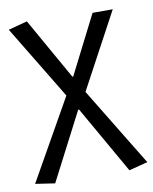

<svg xmlns="http://www.w3.org/2000/svg" viewBox="-86 -622 717 899"><g transform="rotate(-10 272.5 -172.0)"><path d="M103 213 269 -108H273L456 213L545 190L317 -184L510 -543H414L273 -265H269L104 -557L14 -533L226 -183L10 199Z"/></g></svg>

Font: DAIFUKU Sans JP
Style: Regular
Weight: 400
Designer: Original font ‘Source Han Sans JP’ : Ryoko NISHIZUKA  (kana, bopomofo & ideographs); Paul D. Hunt (Latin, Greek & Cyrill
Foundry: Daifuku
Version: Version 1.001